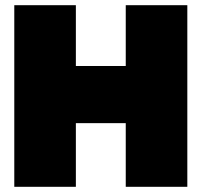

<svg xmlns="http://www.w3.org/2000/svg" viewBox="-20 -719 776 739"><path d="M35 -699H272V-465H464V-699H701V0H464V-245H272V0H35Z"/></svg>

Font: Prompt Black
Style: Regular
Weight: 900
Designer: Katatrad Team
Foundry: CadsonDemak
Version: Version 1.001